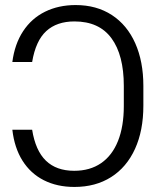

<svg xmlns="http://www.w3.org/2000/svg" viewBox="-20 -737 622 767"><path d="M276.4 -54.7Q339.4 -54.7 383.8 -85.2Q428.2 -115.7 451.4 -173.8Q474.6 -231.9 474.6 -313.5V-393.6Q474.6 -517.1 425.3 -584.2Q376 -651.4 277.3 -651.4Q207 -651.4 164.8 -612.8Q122.6 -574.2 108.4 -489.3H29.3Q38.6 -561 72.3 -612.3Q106 -663.6 159.9 -690.2Q213.9 -716.8 282.2 -716.8Q365.7 -716.8 426.8 -677Q487.8 -637.2 520.3 -564.2Q552.7 -491.2 552.7 -393.6V-314.5Q552.7 -215.3 519.3 -142.1Q485.8 -68.8 423.8 -29.5Q361.8 9.8 277.3 9.8Q208 9.8 155 -17.1Q102.1 -43.9 69.8 -95.2Q37.6 -146.5 29.3 -218.8H108.4Q121.6 -135.7 163.3 -95.2Q205.1 -54.7 276.4 -54.7Z"/></svg>

Font: Pretendard JP Light
Style: Regular
Weight: 300
Designer: Base glyphs from Inter by Rasmus Andersson; Hangeul glyphs from Noto Sans CJK(Source Han Sans) by Jang Soo-young and Kan
Foundry: Kil Hyung-jin
Version: Version 1.309